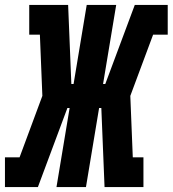

<svg xmlns="http://www.w3.org/2000/svg" viewBox="-44 -755 697 775"><path d="M-24 0V-120H35L127 -368L117 -615H74V-735H231L244 -416H253L306 -735H425L372 -416H381L500 -735H633V-615H574L482 -368L492 -120H535V0H378L365 -319H356L303 0H184L237 -319H228L109 0Z"/></svg>

Font: Iosevka Curly Slab HvEx
Style: Italic
Weight: 900
Width: 7
Italic angle: -9°
Monospace: yes
Designer: Belleve Invis
Foundry: Belleve Invis
Version: Version 11.1.0; ttfautohint (v1.8.3)